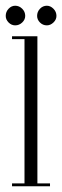

<svg xmlns="http://www.w3.org/2000/svg" viewBox="-24 -650 217 670"><path d="M18 0V-10H61.5V-513.5H18V-523.5H106.5V-10H150.5V0ZM139.5 -561.5Q125.5 -561.5 115.5 -571.5Q105.5 -581.5 105.5 -594.5Q105.5 -609 115.5 -619.5Q125.5 -630 139.5 -630Q152 -630 162.5 -619.5Q173 -609 173 -594.5Q173 -581.5 162.5 -571.5Q152 -561.5 139.5 -561.5ZM29 -561.5Q16 -561.5 6 -571.5Q-4 -581.5 -4 -594.5Q-4 -609 6 -619.5Q16 -630 29 -630Q43 -630 53.5 -619.5Q64 -609 64 -594.5Q64 -581.5 53.5 -571.5Q43 -561.5 29 -561.5Z"/></svg>

Font: Imbue 100pt ExtraLight
Style: Regular
Weight: 200
Designer: Tyler Finck
Foundry: Etcetera Type Company
Version: Version 1.102; ttfautohint (v1.8.3)